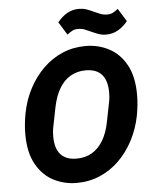

<svg xmlns="http://www.w3.org/2000/svg" viewBox="-61 -960 816 1022"><g transform="rotate(-5 347.5 -449.0)"><path d="M308 12Q241 12 184 -17.5Q127 -47 92 -109.5Q57 -172 57 -271Q57 -300 60 -327.5Q63 -355 68 -382Q82 -453 113.5 -512.5Q145 -572 190.5 -616.5Q236 -661 293.5 -685.5Q351 -710 417 -710Q484 -710 541 -680.5Q598 -651 633 -588.5Q668 -526 668 -427Q668 -399 665 -371Q662 -343 657 -316Q643 -246 611.5 -186Q580 -126 534.5 -81.5Q489 -37 431.5 -12.5Q374 12 308 12ZM318 -117Q365 -117 400.5 -138Q436 -159 460 -199Q484 -239 495 -296L516 -401Q519 -416 520 -429.5Q521 -443 521 -453Q521 -516 492.5 -548.5Q464 -581 407 -581Q361 -581 325 -560Q289 -539 265.5 -499Q242 -459 230 -402L209 -297Q206 -282 205 -269Q204 -256 204 -245Q204 -182 232.5 -149.5Q261 -117 318 -117ZM533 -761Q511 -761 494 -767Q477 -773 457 -782Q438 -791 421.5 -797.5Q405 -804 385 -804Q368 -804 356 -798Q344 -792 327 -779L284 -848Q307 -877 335.5 -893.5Q364 -910 399 -910Q421 -910 438.5 -904Q456 -898 475 -889Q494 -880 511 -873.5Q528 -867 547 -867Q564 -867 576.5 -873Q589 -879 605 -892L648 -823Q626 -795 597 -778Q568 -761 533 -761Z"/></g></svg>

Font: IBM Plex Sans Var
Style: Italic
Weight: 400
Italic angle: -11.31°
Designer: Mike Abbink, Paul van der Laan, Pieter van Rosmalen
Foundry: Bold Monday
Version: Version 1.001